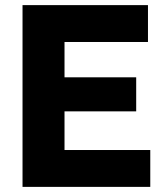

<svg xmlns="http://www.w3.org/2000/svg" viewBox="-20 -730 639 750"><path d="M232 -144V-295H512V-428H232V-566H558V-710H68V0H567V-144Z"/></svg>

Font: Raleway
Style: ExtraBold
Weight: 800
Designer: Matt McInerney, Pablo Impallari, Rodrigo Fuenzalida
Foundry: Matt McInerney, Pablo Impallari, Rodrigo Fuenzalida
Version: Version 3.000